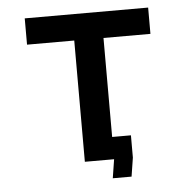

<svg xmlns="http://www.w3.org/2000/svg" viewBox="-48 -597 695 713"><g transform="rotate(-5 300.0 -240.0)"><path d="M246 -452H70V-550H530V-452H355V-83H425V0L414 70H344L355 0H246Z"/></g></svg>

Font: JuliaMono
Style: Bold
Weight: 700
Monospace: yes
Designer: cormullion
Foundry: corm
Version: Version 0.055; ttfautohint (v1.8.4)